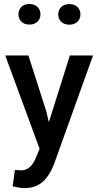

<svg xmlns="http://www.w3.org/2000/svg" viewBox="-20 -733 488 966"><path d="M101.1 213.4Q81.5 213.4 43.5 204.6L55.2 122.1Q86.4 124 87.4 124Q134.8 124 161.6 58.6L179.2 15.6L6.3 -454.1H123L213.9 -169.4L224.6 -122.1H227.1L331.5 -454.1H448.2L251.5 93.3Q230 149.9 194.8 181.6Q159.7 213.4 101.1 213.4ZM384.8 -660.6Q384.8 -638.2 369.6 -623.5Q354.5 -608.9 328.9 -608.9Q303.2 -608.9 288.1 -623.5Q272.9 -638.2 272.9 -660.6Q272.9 -683.1 288.1 -697.8Q303.2 -712.4 328.9 -712.4Q354.5 -712.4 369.6 -697.8Q384.8 -683.1 384.8 -660.6ZM168.5 -624Q153.3 -609.4 127.9 -609.4Q102.5 -609.4 87.6 -624Q72.8 -638.7 72.8 -661.1Q72.8 -683.6 87.6 -698.2Q102.5 -712.9 127.9 -712.9Q153.3 -712.9 168.5 -698.2Q183.6 -683.6 183.6 -661.1Q183.6 -638.7 168.5 -624Z"/></svg>

Font: Yantramanav Medium
Style: Regular
Weight: 500
Version: Version 1.001;PS 1.0;hotconv 1.0.72;makeotf.lib2.5.5900; ttf